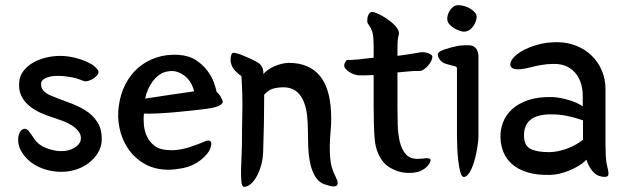

<svg xmlns="http://www.w3.org/2000/svg" viewBox="-20 -615 2426 742"><path d="M54 -295Q55 -319 69 -338.5Q83 -358 105.5 -371.5Q128 -385 156 -392Q184 -399 213 -399Q245 -399 278.5 -389.5Q312 -380 335 -366Q343 -361 353 -351Q363 -341 360 -332Q359 -328 353 -321.5Q347 -315 338.5 -310Q330 -305 320 -302Q310 -299 301 -303Q276 -313 259 -316Q242 -319 223 -321Q185 -324 163 -316Q141 -308 139 -294Q137 -277 147.5 -265.5Q158 -254 171 -248Q206 -233 241.5 -220.5Q277 -208 306 -191Q338 -172 356.5 -143Q375 -114 373 -70Q371 -44 357 -22Q343 0 321.5 16Q300 32 273 40.5Q246 49 218 49Q168 49 125.5 28Q83 7 61 -33Q55 -43 52 -57Q49 -71 50.5 -83.5Q52 -96 57.5 -105.5Q63 -115 73 -117Q83 -119 91.5 -108Q100 -97 112 -79Q128 -55 157 -43.5Q186 -32 213 -31Q245 -30 267 -43.5Q289 -57 292 -74Q295 -91 285 -105Q275 -119 259 -129.5Q243 -140 224.5 -147Q206 -154 193 -158Q164 -167 138 -178.5Q112 -190 93 -206Q74 -222 63 -243.5Q52 -265 54 -295Z M628 41Q576 40 537.5 17.5Q499 -5 475 -40.5Q451 -76 442 -119.5Q433 -163 439 -205Q445 -251 464.5 -289Q484 -327 514 -353Q544 -379 584 -392.5Q624 -406 671 -403Q711 -400 738 -382Q765 -364 782 -341Q799 -318 807 -295Q815 -272 817 -260Q827 -252 834 -239Q841 -226 841 -221Q838 -206 800 -198Q785 -195 750 -191Q715 -187 674.5 -183Q634 -179 595.5 -177Q557 -175 536 -176Q534 -157 536 -133Q538 -109 548 -87.5Q558 -66 578 -51Q598 -36 632 -35Q654 -33 679.5 -38Q705 -43 715 -47Q753 -60 770 -68Q787 -76 794 -68Q800 -62 792.5 -41Q785 -20 755 4Q725 27 690 34Q655 41 628 41ZM730 -262Q727 -277 718.5 -292.5Q710 -308 696.5 -319.5Q683 -331 665.5 -337Q648 -343 628 -339Q609 -336 594.5 -325Q580 -314 569 -299Q558 -284 551 -267Q544 -250 541 -234Q595 -242 640 -249Q685 -256 730 -262Z M998 -328Q1004 -337 1015.5 -345Q1027 -353 1040.5 -359Q1054 -365 1069 -368.5Q1084 -372 1096 -372Q1177 -372 1218.5 -319Q1260 -266 1260 -157Q1260 -132 1257.5 -106Q1255 -80 1254.5 -53Q1254 -26 1256.5 0Q1259 26 1269 51Q1272 57 1275.5 64.5Q1279 72 1282 79.5Q1285 87 1285 93Q1285 99 1280 103Q1276 106 1268 105.5Q1260 105 1251 102.5Q1242 100 1233.5 97Q1225 94 1221 91Q1203 79 1192.5 57Q1182 35 1177 7.5Q1172 -20 1171 -49.5Q1170 -79 1170 -106Q1170 -137 1167 -166.5Q1164 -196 1155 -219.5Q1146 -243 1129.5 -258.5Q1113 -274 1087 -277Q1068 -279 1043.5 -274.5Q1019 -270 1001 -249Q1001 -195 1000 -140.5Q999 -86 997 -29Q996 0 989 24.5Q982 49 971.5 67.5Q961 86 948.5 96.5Q936 107 923 107Q915 107 913 87Q911 67 911.5 40.5Q912 14 913.5 -13Q915 -40 915 -55Q915 -115 916.5 -180.5Q918 -246 913 -321Q899 -330 887.5 -343Q876 -356 872 -373Q871 -377 871 -383.5Q871 -390 872 -396Q873 -402 875.5 -406.5Q878 -411 883 -411Q888 -411 895 -409Q902 -407 908 -405Q915 -402 925 -398Q935 -394 945 -389.5Q955 -385 964.5 -380Q974 -375 980 -371Q989 -364 993.5 -354.5Q998 -345 998 -330Z M1424 -436Q1424 -467 1420.5 -485Q1417 -503 1403 -522Q1400 -525 1399.5 -531.5Q1399 -538 1400 -545Q1401 -552 1404 -558Q1407 -564 1411 -567Q1419 -571 1435 -564.5Q1451 -558 1467.5 -547.5Q1484 -537 1497 -525.5Q1510 -514 1513 -508Q1522 -497 1522 -485Q1517 -467 1516.5 -453.5Q1516 -440 1516 -422V-399Q1539 -402 1561 -405.5Q1583 -409 1606 -413Q1612 -414 1619.5 -413Q1627 -412 1634 -409.5Q1641 -407 1646 -403.5Q1651 -400 1651 -397Q1651 -389 1646.5 -379.5Q1642 -370 1634.5 -361.5Q1627 -353 1618.5 -347Q1610 -341 1603 -341Q1574 -341 1547 -338L1516 -335V-203Q1516 -168 1517 -132.5Q1518 -97 1525 -67.5Q1532 -38 1548 -19.5Q1564 -1 1594 -1Q1601 -1 1609.5 -2Q1618 -3 1625.5 -3.5Q1633 -4 1638.5 -2.5Q1644 -1 1644 4Q1644 8 1640.5 15Q1637 22 1629.5 29.5Q1622 37 1609.5 43.5Q1597 50 1580 52Q1542 57 1507.5 43Q1473 29 1456 4Q1432 -30 1428 -78Q1424 -126 1424 -199V-325Q1410 -324 1396 -324Q1382 -324 1366 -324Q1360 -324 1350.5 -327Q1341 -330 1332 -335.5Q1323 -341 1316.5 -348Q1310 -355 1310 -363Q1311 -369 1314.5 -375.5Q1318 -382 1321 -383Q1330 -383 1340 -383.5Q1350 -384 1360 -385L1424 -392Z M1746 -348Q1746 -354 1744.5 -355.5Q1743 -357 1741 -358Q1731 -361 1717 -364.5Q1703 -368 1696 -371Q1686 -376 1679 -385.5Q1672 -395 1672 -405Q1672 -412 1683 -417.5Q1694 -423 1701 -425Q1726 -433 1747 -437Q1768 -441 1792 -440Q1804 -440 1811.5 -435Q1819 -430 1822.5 -423.5Q1826 -417 1827.5 -410.5Q1829 -404 1829 -400V-93Q1829 -69 1824 -40.5Q1819 -12 1811.5 12.5Q1804 37 1793.5 53Q1783 69 1773 69Q1764 69 1759 50.5Q1754 32 1751 6Q1748 -20 1747 -47Q1746 -74 1746 -92ZM1778 -493Q1767 -491 1747.5 -499.5Q1728 -508 1716 -522Q1708 -531 1708.5 -543.5Q1709 -556 1714.5 -567.5Q1720 -579 1729.5 -587Q1739 -595 1750 -595Q1762 -595 1774.5 -591.5Q1787 -588 1797.5 -581.5Q1808 -575 1815 -567Q1822 -559 1822 -550Q1822 -533 1809 -514Q1796 -495 1778 -493Z M2232 -247Q2232 -268 2226 -289.5Q2220 -311 2207 -328.5Q2194 -346 2173 -357Q2152 -368 2121 -368Q2096 -368 2072.5 -364Q2049 -360 2031 -355Q1961 -337 1953 -360Q1949 -372 1961 -388Q1973 -404 1997.5 -418Q2022 -432 2056.5 -442Q2091 -452 2132 -452Q2173 -452 2207.5 -438Q2242 -424 2267 -399.5Q2292 -375 2306 -342Q2320 -309 2320 -271V-53Q2320 -38 2321 -14Q2322 10 2327 29Q2335 59 2329 65Q2324 69 2313.5 68.5Q2303 68 2293 64Q2280 59 2267.5 43.5Q2255 28 2246 2Q2241 8 2228.5 17.5Q2216 27 2197 36.5Q2178 46 2154.5 53Q2131 60 2105 61Q2053 62 2017 50.5Q1981 39 1958.5 19Q1936 -1 1925.5 -27.5Q1915 -54 1914 -83Q1913 -113 1924 -142Q1935 -171 1959 -193Q1983 -215 2021 -228Q2059 -241 2112 -240Q2141 -239 2176 -229Q2211 -219 2232 -204ZM2233 -150Q2205 -160 2171.5 -167Q2138 -174 2104 -173Q2005 -171 2005 -92Q2005 -53 2029.5 -40Q2054 -27 2103 -27Q2119 -27 2137.5 -31Q2156 -35 2173.5 -41.5Q2191 -48 2206.5 -57Q2222 -66 2233 -75Z"/></svg>

Font: BM YEONSUNG
Style: Regular
Weight: 400
Designer: Bongjin Kim; Myungsoo Han; Jaehyun Keum; Jihee Min; Dokyung Lee; Chorong Kim; Jooyeon Kang; Sang-a Kim;
Foundry: Sandoll Communications Inc.
Version: Version 1.000;PS 1;hotconv 16.6.51;makeotf.lib2.5.65220